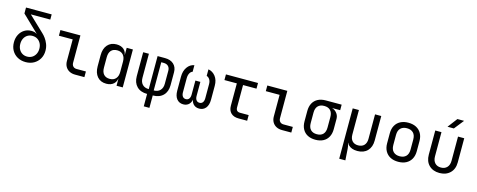

<svg xmlns="http://www.w3.org/2000/svg" viewBox="-37 -1647 6674 2689"><g transform="rotate(15 3300.0 -302.5)"><path d="M70 -217Q70 -280 95.5 -329Q121 -378 165.5 -406Q210 -434 267 -434Q291 -434 311.5 -428.5Q332 -423 340 -414L344 -417L108 -644V-730H480V-655H198L423 -441Q445 -421 469 -388.5Q493 -356 510.5 -312Q528 -268 528 -215Q528 -150 498.5 -99Q469 -48 417.5 -19Q366 10 299 10Q232 10 180 -19Q128 -48 99 -99Q70 -150 70 -217ZM162 -220Q162 -176 179.5 -142Q197 -108 228 -89Q259 -70 299 -70Q340 -70 371 -89Q402 -108 420 -142Q438 -176 438 -220Q438 -264 420 -298Q402 -332 371 -351Q340 -370 299 -370Q259 -370 228 -351Q197 -332 179.5 -298Q162 -264 162 -220Z M1015 0Q967 0 931 -19Q895 -38 875 -73Q855 -108 855 -155V-468H655V-550H945V-155Q945 -121 964 -101.5Q983 -82 1015 -82H1150V0Z M1468 10Q1385 10 1337.5 -45Q1290 -100 1290 -195V-356Q1290 -451 1338 -505.5Q1386 -560 1468 -560Q1536 -560 1576 -523.5Q1616 -487 1616 -424L1598 -445H1616V-550H1706V0H1616V-105H1598L1616 -126Q1616 -64 1576 -27Q1536 10 1468 10ZM1498 -68Q1554 -68 1585 -103Q1616 -138 1616 -200V-350Q1616 -412 1585 -447Q1554 -482 1498 -482Q1441 -482 1410.5 -448Q1380 -414 1380 -350V-200Q1380 -136 1410.5 -102Q1441 -68 1498 -68Z M2059 180V0Q1963 0 1909 -54.5Q1855 -109 1855 -202V-550H1938V-202Q1938 -141 1971 -106Q2004 -71 2064 -71V-550H2172Q2252 -550 2298.5 -507Q2345 -464 2345 -390V-202Q2345 -109 2291 -54.5Q2237 0 2141 0V180ZM2136 -71Q2195 -71 2228.5 -106Q2262 -141 2262 -202V-390Q2262 -432 2238 -456Q2214 -480 2172 -480H2136Z M2585 10Q2525 10 2490 -33Q2455 -76 2455 -154V-356Q2455 -439 2494 -494.5Q2533 -550 2595 -560V-465Q2570 -458 2554 -428.5Q2538 -399 2538 -356V-153Q2538 -114 2554.5 -92Q2571 -70 2601 -70Q2631 -70 2647.5 -92Q2664 -114 2664 -153V-356H2736V-153Q2736 -114 2752.5 -92Q2769 -70 2799 -70Q2829 -70 2845.5 -92Q2862 -114 2862 -153V-356Q2862 -399 2844 -426Q2826 -453 2800 -460V-555Q2862 -545 2903.5 -492Q2945 -439 2945 -356V-154Q2945 -76 2910 -33Q2875 10 2815 10Q2761 10 2729 -25.5Q2697 -61 2697 -122H2703Q2703 -61 2671 -25.5Q2639 10 2585 10Z M3385 0Q3314 0 3274.5 -38Q3235 -76 3235 -145V-468H3055V-550H3520V-468H3325V-145Q3325 -82 3385 -82H3510V0Z M4015 0Q3967 0 3931 -19Q3895 -38 3875 -73Q3855 -108 3855 -155V-468H3655V-550H3945V-155Q3945 -121 3964 -101.5Q3983 -82 4015 -82H4150V0Z M4288 -200V-350Q4288 -416 4313.5 -463Q4339 -510 4386.5 -535Q4434 -560 4500 -560H4730V-480H4615V-462L4594 -482Q4613 -482 4633.5 -472Q4654 -462 4672 -444.5Q4690 -427 4701 -403Q4712 -379 4712 -351V-200Q4712 -135 4686.5 -87.5Q4661 -40 4613.5 -15Q4566 10 4500 10Q4434 10 4386.5 -15Q4339 -40 4313.5 -87.5Q4288 -135 4288 -200ZM4378 -200Q4378 -136 4410 -103Q4442 -70 4500 -70Q4559 -70 4590.5 -103Q4622 -136 4622 -200V-350Q4622 -414 4590.5 -447Q4559 -480 4500 -480Q4442 -480 4410 -447Q4378 -414 4378 -350Z M4893 180V-550H4983V-194Q4983 -135 5013.5 -102Q5044 -69 5099 -69Q5155 -69 5186 -102Q5217 -135 5217 -194V-550H5307V-194Q5307 -100 5254 -45Q5201 10 5109 10Q5063 10 5031 -2.5Q4999 -15 4981 -33Q4963 -51 4958 -67H4954Q4955 -67 4959 -53.5Q4963 -40 4966.5 -21.5Q4970 -3 4971 13L4982 180Z M5700 8Q5634 8 5586 -17Q5538 -42 5511.5 -89.5Q5485 -137 5485 -202V-348Q5485 -414 5511.5 -461Q5538 -508 5586 -533Q5634 -558 5700 -558Q5766 -558 5814 -533Q5862 -508 5888.5 -461Q5915 -414 5915 -349V-202Q5915 -137 5888.5 -89.5Q5862 -42 5814 -17Q5766 8 5700 8ZM5700 -72Q5759 -72 5792 -105Q5825 -138 5825 -202V-348Q5825 -412 5792 -445Q5759 -478 5700 -478Q5642 -478 5608.5 -445Q5575 -412 5575 -348V-202Q5575 -138 5608.5 -105Q5642 -72 5700 -72Z M6299 10Q6204 10 6147 -46.5Q6090 -103 6090 -200V-550H6180V-200Q6180 -138 6212 -103.5Q6244 -69 6299 -69Q6355 -69 6387.5 -103.5Q6420 -138 6420 -200V-550H6510V-200Q6510 -103 6452 -46.5Q6394 10 6299 10ZM6242 -645 6348 -785H6445L6334 -645Z"/></g></svg>

Font: JetBrains Mono Zero
Style: Regular-Zero
Weight: 400
Designer: Philipp Nurullin, Konstantin Bulenkov
Foundry: JetBrains
Version: Version 2.211